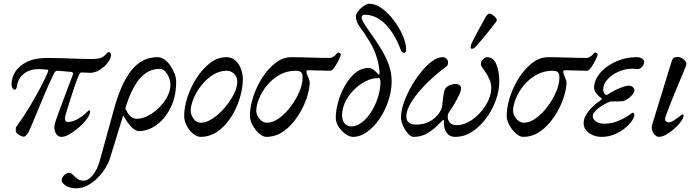

<svg xmlns="http://www.w3.org/2000/svg" viewBox="-20 -721 3748 1031"><path d="M108 13Q101 13 90.5 8Q80 3 72 -4Q64 -11 65 -16V-36Q107 -94 141.5 -152Q176 -210 201 -258Q226 -306 237 -334Q239 -338 239 -342Q239 -346 233 -347L207 -349Q148 -354 112 -328Q76 -302 71 -257Q70 -250 66.5 -244.5Q63 -239 57 -239Q52 -239 47 -248.5Q42 -258 42 -268Q42 -302 61.5 -334.5Q81 -367 124 -388.5Q167 -410 235 -410Q275 -410 315.5 -408.5Q356 -407 394.5 -405.5Q433 -404 466 -404Q486 -404 503 -406Q520 -408 533 -416Q543 -422 550.5 -431.5Q558 -441 561 -441Q569 -441 572.5 -437Q576 -433 576 -425Q576 -412 566.5 -396Q557 -380 541 -365Q525 -350 505 -340Q485 -330 463 -330Q454 -330 441 -331Q428 -332 417 -332Q415 -332 411.5 -330Q408 -328 405 -321Q392 -291 378 -250Q364 -209 352 -169.5Q340 -130 332 -104Q327 -86 330 -76Q333 -66 345 -66Q369 -66 397.5 -82Q426 -98 454 -126Q455 -127 456 -127.5Q457 -128 458 -128Q464 -128 464 -123Q464 -107 447.5 -84Q431 -61 405.5 -38.5Q380 -16 354.5 -1Q329 14 311 14Q289 14 278.5 -7.5Q268 -29 274 -54Q278 -70 290.5 -104.5Q303 -139 318.5 -180.5Q334 -222 348.5 -260Q363 -298 371 -319Q374 -327 370.5 -330.5Q367 -334 362 -335L291 -341Q284 -342 279 -338.5Q274 -335 270 -327Q247 -280 223 -224Q199 -168 177.5 -115Q156 -62 139 -24Q131 -5 122 4Q113 13 108 13Z M389 290Q354 290 332.5 275.5Q311 261 311 247Q311 238 317 229Q323 220 332 213.5Q341 207 350 207Q359 207 366.5 213Q374 219 381 227Q389 235 400 242Q411 249 428 249Q455 249 479 218.5Q503 188 515 145L593 -138Q609 -196 630 -246Q651 -296 678.5 -334Q706 -372 742.5 -393Q779 -414 826 -414Q845 -414 863 -401.5Q881 -389 895 -368.5Q909 -348 917.5 -325.5Q926 -303 926 -283Q926 -202 896 -142.5Q866 -83 820.5 -50Q775 -17 727 -17Q712 -17 695.5 -30.5Q679 -44 664.5 -65Q650 -86 639 -106L653 -139Q657 -130 664.5 -116.5Q672 -103 685 -93Q698 -83 715 -83Q743 -83 774 -99Q805 -115 832.5 -141.5Q860 -168 877.5 -200.5Q895 -233 895 -266Q895 -286 887 -305.5Q879 -325 866.5 -338Q854 -351 838 -351Q793 -351 760 -326.5Q727 -302 703.5 -261Q680 -220 662 -168L570 131Q563 153 546.5 180.5Q530 208 505.5 233Q481 258 451.5 274Q422 290 389 290Z M1058 14Q1038 14 1017 -3Q996 -20 982.5 -46Q969 -72 969 -99Q969 -146 987 -200.5Q1005 -255 1036.5 -303.5Q1068 -352 1108.5 -383Q1149 -414 1195 -414Q1225 -414 1244.5 -396Q1264 -378 1274 -350.5Q1284 -323 1284 -296Q1284 -260 1274 -218Q1264 -176 1244.5 -135Q1225 -94 1197.5 -60.5Q1170 -27 1135 -6.5Q1100 14 1058 14ZM1058 -62Q1089 -62 1123.5 -85.5Q1158 -109 1188.5 -145Q1219 -181 1237.5 -219.5Q1256 -258 1254 -287Q1253 -309 1237 -325Q1221 -341 1197 -341Q1158 -341 1123.5 -319Q1089 -297 1061.5 -262.5Q1034 -228 1019 -191Q1004 -154 1004 -124Q1005 -102 1020.5 -82Q1036 -62 1058 -62Z M1411 14Q1392 14 1371.5 -4Q1351 -22 1336.5 -48.5Q1322 -75 1322 -99Q1322 -146 1339.5 -200.5Q1357 -255 1388 -303.5Q1419 -352 1459 -383Q1499 -414 1545 -414Q1561 -414 1587.5 -413.5Q1614 -413 1644.5 -412Q1675 -411 1703.5 -410.5Q1732 -410 1751 -410Q1759 -410 1766.5 -414.5Q1774 -419 1779 -423Q1785 -429 1789 -434Q1793 -439 1795 -439Q1800 -439 1805 -436Q1810 -433 1810 -429Q1810 -424 1804 -410Q1798 -396 1789 -380Q1780 -364 1770.5 -352.5Q1761 -341 1753 -341Q1748 -341 1730 -341.5Q1712 -342 1690.5 -342.5Q1669 -343 1652.5 -343.5Q1636 -344 1633 -344Q1623 -344 1626 -330Q1628 -322 1635.5 -304.5Q1643 -287 1643 -279Q1643 -251 1632.5 -213Q1622 -175 1601.5 -135.5Q1581 -96 1552.5 -62Q1524 -28 1488.5 -7Q1453 14 1411 14ZM1414 -62Q1445 -62 1478.5 -86Q1512 -110 1540.5 -148Q1569 -186 1587 -227.5Q1605 -269 1605 -305Q1605 -326 1596.5 -333.5Q1588 -341 1567 -341Q1520 -341 1481 -319Q1442 -297 1414 -263Q1386 -229 1371 -191.5Q1356 -154 1356 -124Q1357 -102 1374.5 -82Q1392 -62 1414 -62Z M1876 14Q1857 14 1835 -1.5Q1813 -17 1798 -41Q1783 -65 1783 -89Q1783 -126 1795.5 -172Q1808 -218 1831.5 -260Q1855 -302 1887.5 -329Q1920 -356 1960 -356Q1968 -356 1977 -351.5Q1986 -347 1995 -339Q2004 -331 2011 -322Q2015 -318 2017 -322.5Q2019 -327 2018 -336Q2015 -371 2007 -400Q1999 -429 1988 -453.5Q1977 -478 1964 -499Q1938 -542 1914.5 -573Q1891 -604 1891 -633Q1891 -642 1898.5 -654Q1906 -666 1917.5 -676.5Q1929 -687 1941 -694Q1953 -701 1963 -701Q1996 -701 2030.5 -676Q2065 -651 2094.5 -612Q2124 -573 2142.5 -530.5Q2161 -488 2161 -453Q2161 -447 2157.5 -442Q2154 -437 2149 -437Q2146 -437 2140.5 -440.5Q2135 -444 2132 -453Q2099 -542 2048.5 -592Q1998 -642 1938 -642Q1932 -642 1927 -638.5Q1922 -635 1922 -629Q1922 -619 1930 -604Q1938 -589 1952 -569Q1992 -513 2021 -467Q2050 -421 2066.5 -377Q2083 -333 2083 -284Q2083 -232 2065.5 -179.5Q2048 -127 2018 -83Q1988 -39 1951 -12.5Q1914 14 1876 14ZM1866 -42Q1894 -42 1922 -63Q1950 -84 1972.5 -119Q1995 -154 2009 -197Q2023 -240 2023 -284Q2023 -290 2020.5 -296Q2018 -302 2012 -302Q1978 -302 1944 -285Q1910 -268 1881 -239Q1852 -210 1834.5 -174.5Q1817 -139 1817 -102Q1817 -69 1833.5 -55.5Q1850 -42 1866 -42Z M2201 14Q2186 14 2170.5 -4Q2155 -22 2144 -46.5Q2133 -71 2133 -91Q2133 -123 2147 -165Q2161 -207 2185 -250.5Q2209 -294 2238.5 -331Q2268 -368 2298.5 -391Q2329 -414 2357 -414Q2365 -414 2371.5 -410.5Q2378 -407 2382 -400.5Q2386 -394 2386 -385Q2386 -378 2383.5 -372Q2381 -366 2369 -358Q2342 -338 2313 -312.5Q2284 -287 2257 -259Q2230 -231 2208.5 -202Q2187 -173 2174.5 -146Q2162 -119 2162 -96Q2162 -74 2175.5 -63Q2189 -52 2214 -52Q2266 -52 2303.5 -79Q2341 -106 2354 -147Q2356 -173 2359 -195Q2362 -217 2366 -233Q2370 -246 2379 -254Q2388 -262 2401 -266Q2414 -270 2428 -270Q2440 -270 2448 -263.5Q2456 -257 2456 -248Q2456 -234 2444.5 -209.5Q2433 -185 2417 -158.5Q2401 -132 2386 -110Q2380 -87 2391.5 -68Q2403 -49 2432 -49Q2465 -49 2497.5 -67Q2530 -85 2557.5 -115Q2585 -145 2601.5 -180Q2618 -215 2618 -249Q2618 -272 2609 -293Q2600 -314 2589 -330Q2579 -346 2570.5 -357.5Q2562 -369 2562 -376Q2562 -387 2568 -395.5Q2574 -404 2582 -409Q2590 -414 2595 -414Q2630 -414 2645.5 -375.5Q2661 -337 2661 -284Q2661 -233 2642 -181Q2623 -129 2589.5 -84.5Q2556 -40 2514 -13Q2472 14 2425 14Q2397 14 2383 -2.5Q2369 -19 2365.5 -39.5Q2362 -60 2364 -72Q2365 -76 2362 -76.5Q2359 -77 2355 -73Q2346 -64 2324.5 -43Q2303 -22 2272 -4Q2241 14 2201 14ZM2515 -459Q2507 -459 2507.5 -467Q2508 -475 2509 -479Q2513 -490 2522.5 -509Q2532 -528 2544 -550Q2556 -572 2567 -591.5Q2578 -611 2584 -623Q2589 -633 2595.5 -640.5Q2602 -648 2609 -648Q2614 -648 2623.5 -642Q2633 -636 2640.5 -627.5Q2648 -619 2648 -611Q2648 -609 2635 -592Q2622 -575 2603 -551.5Q2584 -528 2566 -506.5Q2548 -485 2538 -474Q2533 -469 2527 -464Q2521 -459 2515 -459Z M2790 14Q2771 14 2750.5 -4Q2730 -22 2715.5 -48.5Q2701 -75 2701 -99Q2701 -146 2718.5 -200.5Q2736 -255 2767 -303.5Q2798 -352 2838 -383Q2878 -414 2924 -414Q2940 -414 2966.5 -413.5Q2993 -413 3023.5 -412Q3054 -411 3082.5 -410.5Q3111 -410 3130 -410Q3138 -410 3145.5 -414.5Q3153 -419 3158 -423Q3164 -429 3168 -434Q3172 -439 3174 -439Q3179 -439 3184 -436Q3189 -433 3189 -429Q3189 -424 3183 -410Q3177 -396 3168 -380Q3159 -364 3149.5 -352.5Q3140 -341 3132 -341Q3127 -341 3109 -341.5Q3091 -342 3069.5 -342.5Q3048 -343 3031.5 -343.5Q3015 -344 3012 -344Q3002 -344 3005 -330Q3007 -322 3014.5 -304.5Q3022 -287 3022 -279Q3022 -251 3011.5 -213Q3001 -175 2980.5 -135.5Q2960 -96 2931.5 -62Q2903 -28 2867.5 -7Q2832 14 2790 14ZM2793 -62Q2824 -62 2857.5 -86Q2891 -110 2919.5 -148Q2948 -186 2966 -227.5Q2984 -269 2984 -305Q2984 -326 2975.5 -333.5Q2967 -341 2946 -341Q2899 -341 2860 -319Q2821 -297 2793 -263Q2765 -229 2750 -191.5Q2735 -154 2735 -124Q2736 -102 2753.5 -82Q2771 -62 2793 -62Z M3209 14Q3185 14 3163 4.5Q3141 -5 3127.5 -21.5Q3114 -38 3114 -59Q3114 -84 3129 -107.5Q3144 -131 3164 -149.5Q3184 -168 3199 -178Q3207 -183 3210 -187.5Q3213 -192 3207 -196Q3194 -204 3182 -219.5Q3170 -235 3170 -251Q3170 -280 3188 -309Q3206 -338 3237.5 -361.5Q3269 -385 3310.5 -399.5Q3352 -414 3399 -414Q3416 -414 3427.5 -406.5Q3439 -399 3439 -389Q3439 -380 3434 -371Q3429 -362 3421 -356Q3413 -350 3405 -350Q3400 -350 3392 -351Q3384 -352 3375 -352Q3337 -352 3301 -336Q3265 -320 3242 -294.5Q3219 -269 3219 -240Q3219 -229 3224.5 -220Q3230 -211 3240 -211Q3253 -221 3275 -232.5Q3297 -244 3319.5 -252.5Q3342 -261 3356 -261Q3371 -261 3379 -252.5Q3387 -244 3387 -236Q3387 -225 3374.5 -211Q3362 -197 3346 -187Q3330 -177 3318 -177Q3304 -177 3290 -176.5Q3276 -176 3258 -176Q3236 -168 3214 -154.5Q3192 -141 3177.5 -125.5Q3163 -110 3163 -96Q3163 -82 3179 -69.5Q3195 -57 3224 -57Q3257 -57 3284 -66Q3311 -75 3331 -86.5Q3351 -98 3363 -107Q3375 -116 3377 -116Q3386 -116 3386 -102Q3386 -91 3373 -72Q3360 -53 3336 -33Q3312 -13 3280 0.5Q3248 14 3209 14Z M3516 14Q3511 14 3503.5 9Q3496 4 3489.5 -5Q3483 -14 3480.5 -26.5Q3478 -39 3483 -55L3588 -396Q3592 -407 3598 -411Q3604 -415 3621 -415Q3632 -415 3643 -408Q3654 -401 3661 -391.5Q3668 -382 3665 -372Q3661 -360 3650 -333.5Q3639 -307 3625 -274Q3611 -241 3597 -206.5Q3583 -172 3571.5 -142.5Q3560 -113 3554 -95Q3548 -76 3555 -70Q3562 -64 3572 -64Q3582 -64 3597 -73.5Q3612 -83 3624 -92Q3632 -98 3637.5 -102.5Q3643 -107 3644 -107Q3655 -107 3649 -91Q3645 -78 3630.5 -60.5Q3616 -43 3596.5 -26Q3577 -9 3556 2.5Q3535 14 3516 14Z"/></svg>

Font: EB Garamond
Style: Italic
Weight: 400
Italic angle: -17.2°
Designer: Georg Duffner and Octavio Pardo
Foundry: Georg Duffner
Version: Version 1.001